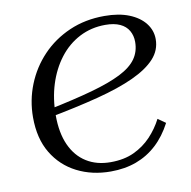

<svg xmlns="http://www.w3.org/2000/svg" viewBox="-66 -591 663 667"><g transform="rotate(-10 266.0 -258.0)"><path d="M273 10Q207 10 154 -17Q101 -44 70 -95.5Q39 -147 39 -222Q39 -282 61 -337Q83 -392 123.5 -434.5Q164 -477 220 -501.5Q276 -526 344 -526Q395 -526 431 -511.5Q467 -497 486.5 -472Q506 -447 506 -416Q506 -377 479 -347.5Q452 -318 400 -294Q348 -270 270.5 -250Q193 -230 92 -211L97 -239Q190 -258 254.5 -276Q319 -294 358.5 -314Q398 -334 416 -359.5Q434 -385 434 -419Q434 -441 424 -458.5Q414 -476 393.5 -485.5Q373 -495 342 -495Q292 -495 250.5 -473.5Q209 -452 179.5 -413.5Q150 -375 134 -324.5Q118 -274 118 -215Q118 -153 137.5 -110Q157 -67 193 -44.5Q229 -22 278 -22Q326 -22 361 -38.5Q396 -55 421.5 -82Q447 -109 464 -142L491 -123Q468 -79 436 -49.5Q404 -20 363.5 -5Q323 10 273 10Z"/></g></svg>

Font: Roboto Serif 120pt Expanded Light
Style: Italic
Weight: 300
Width: 7
Italic angle: -10°
Designer: Greg Gazdowicz
Foundry: Commercial Type
Version: Version 1.008